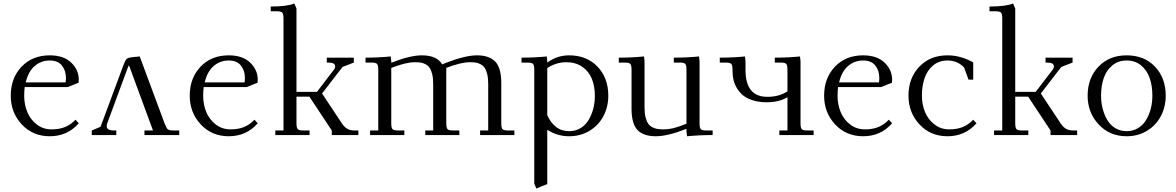

<svg xmlns="http://www.w3.org/2000/svg" viewBox="-20 -766 6670 1089"><path d="M41 -223.1Q41 -323.2 102.3 -387.7Q163.6 -452.1 262.2 -452.1Q340.8 -452.1 383.8 -410.9Q426.8 -369.6 426.8 -314Q426.8 -302.7 425.8 -296.9L363.8 -272H120.1Q117.2 -247.6 117.2 -223.1Q117.2 -173.3 134.8 -130.6Q152.3 -87.9 188.5 -60.1Q224.6 -32.2 272 -32.2Q316.4 -32.2 348.6 -45.4Q380.9 -58.6 408.2 -86.9L426.8 -66.9Q362.3 6.8 262.2 6.8Q166 6.8 103.5 -60.3Q41 -127.4 41 -223.1ZM126 -298.8H352.1Q354 -312.5 354 -324.2Q354 -365.7 331.3 -394.3Q308.6 -422.9 262.2 -422.9Q213.4 -422.9 177 -391.8Q140.6 -360.8 126 -298.8Z M500.5 0V-25.9L550.3 -46.9L680.7 -397.9Q690.4 -424.3 698.2 -431.6Q706.1 -439 732.4 -441.9L772.5 -445.8L913.6 -65.9Q922.9 -41 930.9 -33.4Q939 -25.9 962.4 -25.9H996.6V0H799.3V-25.9H847.7L711.4 -396Q708 -390.6 701.7 -374L588.4 -66.9Q585.4 -58.1 585.4 -49.8Q585.4 -25.9 627.4 -25.9H639.6V0Z M1056.2 -223.1Q1056.2 -323.2 1117.4 -387.7Q1178.7 -452.1 1277.3 -452.1Q1356 -452.1 1398.9 -410.9Q1441.9 -369.6 1441.9 -314Q1441.9 -302.7 1440.9 -296.9L1378.9 -272H1135.3Q1132.3 -247.6 1132.3 -223.1Q1132.3 -173.3 1149.9 -130.6Q1167.5 -87.9 1203.6 -60.1Q1239.7 -32.2 1287.1 -32.2Q1331.5 -32.2 1363.8 -45.4Q1396 -58.6 1423.3 -86.9L1441.9 -66.9Q1377.4 6.8 1277.3 6.8Q1181.2 6.8 1118.7 -60.3Q1056.2 -127.4 1056.2 -223.1ZM1141.1 -298.8H1367.2Q1369.1 -312.5 1369.1 -324.2Q1369.1 -365.7 1346.4 -394.3Q1323.7 -422.9 1277.3 -422.9Q1228.5 -422.9 1192.1 -391.8Q1155.8 -360.8 1141.1 -298.8Z M1515.6 -702.1V-729Q1607.4 -729 1649.4 -746.1L1661.6 -717.8V-245.1H1777.8L1873.5 -370.1Q1880.9 -378.9 1880.9 -388.2Q1880.9 -400.9 1871.3 -406Q1861.8 -411.1 1841.8 -411.1H1833.5V-439H1986.8V-411.1L1922.9 -386.2L1806.6 -235.8L1919.4 -65.9Q1933.6 -44.9 1950 -35.4Q1966.3 -25.9 1990.7 -25.9H2012.7V0H1861.8V-25.9L1734.9 -217.8H1661.6V-65.9Q1661.6 -41 1668.7 -33.4Q1675.8 -25.9 1700.7 -25.9H1735.8V0H1541.5V-25.9H1587.9V-662.1Q1587.9 -687 1580.8 -694.6Q1573.7 -702.1 1548.8 -702.1Z M2053.2 -411.1V-439Q2126 -439 2196.3 -445.8L2199.2 -418V-410.2Q2306.2 -452.1 2373 -452.1Q2458 -452.1 2488.3 -400.9L2511.2 -410.2Q2619.6 -452.1 2685.1 -452.1Q2754.9 -452.1 2789.1 -416.5Q2823.2 -380.9 2823.2 -294.9V-65.9Q2823.2 -41 2830.3 -33.4Q2837.4 -25.9 2862.3 -25.9H2897.5V0H2703.1V-25.9H2749V-290Q2749 -322.3 2743.4 -345.2Q2737.8 -368.2 2729 -381.1Q2720.2 -394 2705.8 -401.6Q2691.4 -409.2 2677.7 -411.1Q2664.1 -413.1 2645 -413.1Q2594.2 -413.1 2511.2 -380.9V-65.9Q2511.2 -41 2518.3 -33.4Q2525.4 -25.9 2550.3 -25.9H2585.4V0H2392.1V-25.9H2437V-290Q2437 -322.3 2431.4 -345.2Q2425.8 -368.2 2417 -381.1Q2408.2 -394 2393.8 -401.6Q2379.4 -409.2 2365.7 -411.1Q2352.1 -413.1 2333 -413.1Q2282.2 -413.1 2199.2 -380.9V-65.9Q2199.2 -41 2206.3 -33.4Q2213.4 -25.9 2238.3 -25.9H2273.4V0H2079.1V-25.9H2125.5V-371.1Q2125.5 -396 2118.4 -403.6Q2111.3 -411.1 2086.4 -411.1Z M2938 -411.1V-439Q3010.7 -439 3081.1 -445.8L3084 -418V-411.1Q3139.2 -452.1 3208 -452.1Q3307.6 -452.1 3368.9 -388.2Q3430.2 -324.2 3430.2 -223.1Q3430.2 -160.2 3402.8 -107.9Q3375.5 -55.7 3324.2 -24.4Q3272.9 6.8 3208 6.8Q3141.1 6.8 3084 -29.8V277.8L3022 303.2L3010.3 274.9V-371.1Q3010.3 -396 3003.2 -403.6Q2996.1 -411.1 2971.2 -411.1ZM3084 -113.8Q3101.6 -71.8 3132.8 -46.9Q3164.1 -22 3208 -22Q3244.1 -22 3272.7 -39.3Q3301.3 -56.6 3318.6 -85.7Q3335.9 -114.7 3345 -149.9Q3354 -185.1 3354 -223.1Q3354 -276.9 3336.9 -319.1Q3319.8 -361.3 3282.5 -387.2Q3245.1 -413.1 3191.9 -413.1Q3134.3 -413.1 3084 -379.9Z M3489.7 -411.1V-439Q3562.5 -439 3632.8 -445.8L3635.7 -418V-154.8Q3635.7 -122.6 3641.8 -99.6Q3647.9 -76.7 3657.2 -63.7Q3666.5 -50.8 3681.6 -43.5Q3696.8 -36.1 3710.7 -34.2Q3724.6 -32.2 3743.7 -32.2Q3771 -32.2 3798.6 -38.8Q3826.2 -45.4 3873.5 -64V-371.1Q3873.5 -396.5 3866.5 -403.8Q3859.4 -411.1 3835 -411.1H3801.8V-439Q3875 -439 3944.8 -445.8L3947.8 -418V-65.9Q3947.8 -41 3954.8 -33.4Q3961.9 -25.9 3986.8 -25.9H4022V0Q3947.3 0 3877 6.8L3873.5 -21V-35.2Q3766.6 6.8 3699.7 6.8Q3629.9 6.8 3595.9 -28.6Q3562 -64 3562 -149.9V-371.1Q3562 -396 3554.9 -403.6Q3547.9 -411.1 3522.9 -411.1Z M4062.5 -411.1V-439Q4135.3 -439 4205.6 -445.8L4208.5 -418V-368.2Q4208.5 -216.8 4332.5 -216.8Q4399.9 -216.8 4446.3 -248V-371.1Q4446.3 -396.5 4439.2 -403.8Q4432.1 -411.1 4407.7 -411.1H4374.5V-439Q4447.8 -439 4517.6 -445.8L4520.5 -418V-65.9Q4520.5 -41 4527.6 -33.4Q4534.7 -25.9 4559.6 -25.9H4594.7V0H4400.4V-25.9H4446.3V-214.8Q4400.4 -186 4327.6 -186Q4285.2 -186 4251.2 -196.5Q4217.3 -207 4196 -224.1Q4174.8 -241.2 4160.6 -264.4Q4146.5 -287.6 4140.6 -312Q4134.8 -336.4 4134.8 -362.8V-371.1Q4134.8 -396 4127.7 -403.6Q4120.6 -411.1 4095.7 -411.1Z M4654.3 -223.1Q4654.3 -323.2 4715.6 -387.7Q4776.9 -452.1 4875.5 -452.1Q4954.1 -452.1 4997.1 -410.9Q5040 -369.6 5040 -314Q5040 -302.7 5039.1 -296.9L4977.1 -272H4733.4Q4730.5 -247.6 4730.5 -223.1Q4730.5 -173.3 4748 -130.6Q4765.6 -87.9 4801.8 -60.1Q4837.9 -32.2 4885.3 -32.2Q4929.7 -32.2 4961.9 -45.4Q4994.1 -58.6 5021.5 -86.9L5040 -66.9Q4975.6 6.8 4875.5 6.8Q4779.3 6.8 4716.8 -60.3Q4654.3 -127.4 4654.3 -223.1ZM4739.3 -298.8H4965.3Q4967.3 -312.5 4967.3 -324.2Q4967.3 -365.7 4944.6 -394.3Q4921.9 -422.9 4875.5 -422.9Q4826.7 -422.9 4790.3 -391.8Q4753.9 -360.8 4739.3 -298.8Z M5132.8 -223.1Q5132.8 -323.2 5194.1 -387.7Q5255.4 -452.1 5354 -452.1Q5428.7 -452.1 5500 -412.1V-314H5473.6L5447.8 -383.8Q5410.2 -422.9 5354 -422.9Q5306.2 -422.9 5272.7 -395Q5239.3 -367.2 5224.1 -323Q5209 -278.8 5209 -223.1Q5209 -173.3 5226.6 -130.6Q5244.1 -87.9 5280.3 -60.1Q5316.4 -32.2 5363.8 -32.2Q5408.2 -32.2 5440.4 -45.4Q5472.7 -58.6 5500 -86.9L5518.6 -66.9Q5454.1 6.8 5354 6.8Q5257.8 6.8 5195.3 -60.3Q5132.8 -127.4 5132.8 -223.1Z M5592.3 -702.1V-729Q5684.1 -729 5726.1 -746.1L5738.3 -717.8V-245.1H5854.5L5950.2 -370.1Q5957.5 -378.9 5957.5 -388.2Q5957.5 -400.9 5948 -406Q5938.5 -411.1 5918.5 -411.1H5910.2V-439H6063.5V-411.1L5999.5 -386.2L5883.3 -235.8L5996.1 -65.9Q6010.3 -44.9 6026.6 -35.4Q6043 -25.9 6067.4 -25.9H6089.4V0H5938.5V-25.9L5811.5 -217.8H5738.3V-65.9Q5738.3 -41 5745.4 -33.4Q5752.4 -25.9 5777.3 -25.9H5812.5V0H5618.2V-25.9H5664.6V-662.1Q5664.6 -687 5657.5 -694.6Q5650.4 -702.1 5625.5 -702.1Z M6148.9 -223.1Q6148.9 -323.2 6210.2 -387.7Q6271.5 -452.1 6370.1 -452.1Q6469.7 -452.1 6530.8 -388.2Q6591.8 -324.2 6591.8 -223.1Q6591.8 -160.2 6564.5 -107.9Q6537.1 -55.7 6486.1 -24.4Q6435.1 6.8 6370.1 6.8Q6273.9 6.8 6211.4 -60.3Q6148.9 -127.4 6148.9 -223.1ZM6225.1 -223.1Q6225.1 -185.1 6234.1 -149.9Q6243.2 -114.7 6260.3 -85.7Q6277.3 -56.6 6305.9 -39.3Q6334.5 -22 6370.1 -22Q6406.2 -22 6434.8 -39.3Q6463.4 -56.6 6480.7 -85.7Q6498 -114.7 6507.1 -149.9Q6516.1 -185.1 6516.1 -223.1Q6516.1 -278.8 6501 -323Q6485.8 -367.2 6452.1 -395Q6418.5 -422.9 6370.1 -422.9Q6322.3 -422.9 6288.8 -395Q6255.4 -367.2 6240.2 -323Q6225.1 -278.8 6225.1 -223.1Z"/></svg>

Font: Dihjauti
Style: Regular
Weight: 400
Designer: T. Christopher White
Version: Version 3.0.0